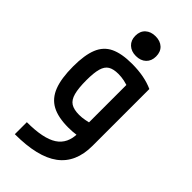

<svg xmlns="http://www.w3.org/2000/svg" viewBox="-292 -799 1085 1085"><g transform="rotate(45 250.0 -257.0)"><path d="M79 124Q210 124 269 85.5Q328 47 328 -37V-471L354 -413Q324 -425 300 -430Q276 -435 252 -435Q213 -435 190.5 -421.5Q168 -408 158.5 -374.5Q149 -341 149 -282Q149 -218 159 -181Q169 -144 192.5 -129Q216 -114 258 -114Q281 -114 304 -118.5Q327 -123 357 -131L384 -35Q358 -29 329 -24.5Q300 -20 266 -20Q184 -20 135 -46.5Q86 -73 63.5 -131Q41 -189 41 -284Q41 -375 63 -429Q85 -483 134.5 -506.5Q184 -530 266 -530Q366 -530 436 -498V-44Q436 90 348.5 155Q261 220 79 220ZM250 -576Q213 -576 190 -597.5Q167 -619 167 -655Q167 -692 190 -713Q213 -734 250 -734Q288 -734 310.5 -713Q333 -692 333 -655Q333 -619 310.5 -597.5Q288 -576 250 -576Z"/></g></svg>

Font: M PLUS 1 Code Medium
Style: Regular
Weight: 500
Designer: Coji Morishita
Foundry: UNDERFOREST DESIGN
Version: Version 1.002